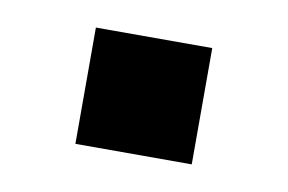

<svg xmlns="http://www.w3.org/2000/svg" viewBox="-34 -205 381 254"><g transform="rotate(10 156.0 -78.0)"><path d="M234.4 -156.2V0H78.1V-156.2Z"/></g></svg>

Font: Sorena-Fanum Normal
Style: Regular
Weight: 400
Designer: Mohammad Darvishi
Version: Version 1.000;March 20, 2024;FontCreator 15.0.0.2958 64-bit